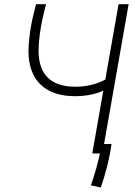

<svg xmlns="http://www.w3.org/2000/svg" viewBox="-20 -713 626 892"><path d="M447.8 158.2C467.3 106.9 490.2 18.1 498 -43.9H463.4L577.6 -693.4H530.8L469.2 -343.3C432.6 -323.2 384.3 -310.1 330.6 -310.1C213.9 -310.1 159.2 -368.7 159.2 -478.5C159.2 -522.9 167.5 -585.9 182.1 -646L193.8 -693.4H147.5L137.2 -652.8C119.6 -583.5 112.3 -514.6 112.3 -475.6C112.3 -343.8 186.5 -266.1 328.6 -266.1C374 -266.1 423.3 -274.4 460 -292L408.7 0H444.3C435.5 41 419.4 100.6 402.3 147.9Z"/></svg>

Font: Cascadia Code PL ExtraLight
Style: Italic
Weight: 200
Italic angle: -10°
Monospace: yes
Designer: Aaron Bell
Foundry: Saja Typeworks
Version: Version 2404.023